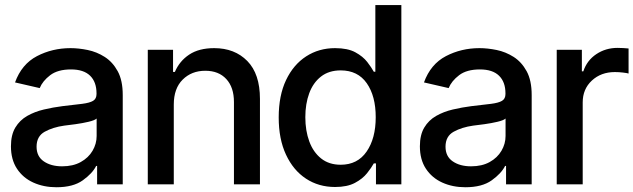

<svg xmlns="http://www.w3.org/2000/svg" viewBox="-20 -748 2570 779"><path d="M209 11.7Q157.2 11.7 115.2 -7.3Q73.2 -26.4 48.8 -63.5Q24.4 -100.6 24.4 -154.3Q24.4 -200.7 42.2 -230.5Q60.1 -260.3 90.3 -277.6Q120.6 -294.9 158 -303.7Q195.3 -312.5 233.9 -317.4Q282.7 -322.8 313.2 -326.7Q343.8 -330.6 357.7 -338.9Q371.6 -347.2 371.6 -366.7V-369.1Q371.6 -415.5 345.5 -440.9Q319.3 -466.3 268.1 -466.3Q214.4 -466.3 183.6 -442.9Q152.8 -419.4 141.1 -390.6L41 -413.6Q67.9 -487.8 130.1 -520.3Q192.4 -552.7 266.1 -552.7Q298.8 -552.7 335.7 -545.2Q372.6 -537.6 404.8 -517.1Q437 -496.6 457.5 -459.2Q478 -421.9 478 -362.3V0H374V-74.7H370.1Q355 -44.4 315.9 -16.4Q276.9 11.7 209 11.7ZM231.9 -73.2Q276.4 -73.2 307.6 -90.6Q338.9 -107.9 355.5 -136.2Q372.1 -164.6 372.1 -196.3V-267.1Q364.3 -259.8 339.4 -253.9Q314.5 -248 286.1 -244.1Q257.8 -240.2 240.7 -238.3Q194.8 -231.9 161.6 -213.6Q128.4 -195.3 128.4 -152.8Q128.4 -113.3 157.7 -93.3Q187 -73.2 231.9 -73.2Z M685.1 -323.7V0H579.6V-545.9H682.1V-456.1H689.5Q708 -500 747.6 -526.4Q787.1 -552.7 849.1 -552.7Q932.1 -552.7 983.4 -500.5Q1034.7 -448.2 1034.7 -346.7V0H929.2V-334Q929.2 -393.6 898.2 -427.2Q867.2 -460.9 813 -460.9Q757.3 -460.9 721.2 -425Q685.1 -389.2 685.1 -323.7Z M1339.4 10.7Q1272.9 10.7 1221.4 -23.2Q1169.9 -57.1 1140.4 -120.4Q1110.8 -183.6 1110.8 -271.5Q1110.8 -360.4 1140.6 -423.1Q1170.4 -485.8 1222.2 -519.3Q1273.9 -552.7 1339.4 -552.7Q1390.6 -552.7 1421.6 -535.9Q1452.6 -519 1470 -496.6Q1487.3 -474.1 1496.6 -457H1502.9V-727.5H1608.4V0H1505.4V-85H1496.6Q1487.3 -67.9 1469.2 -45.2Q1451.2 -22.5 1419.9 -5.9Q1388.7 10.7 1339.4 10.7ZM1362.3 -79.6Q1430.7 -79.6 1467.5 -133.1Q1504.4 -186.5 1504.4 -272.5Q1504.4 -358.4 1468 -410.4Q1431.6 -462.4 1362.3 -462.4Q1314.5 -462.4 1282.5 -437.5Q1250.5 -412.6 1234.6 -369.6Q1218.8 -326.7 1218.8 -272.5Q1218.8 -217.8 1234.9 -174.1Q1251 -130.4 1283 -105Q1314.9 -79.6 1362.3 -79.6Z M1868.2 11.7Q1816.4 11.7 1774.4 -7.3Q1732.4 -26.4 1708 -63.5Q1683.6 -100.6 1683.6 -154.3Q1683.6 -200.7 1701.4 -230.5Q1719.2 -260.3 1749.5 -277.6Q1779.8 -294.9 1817.1 -303.7Q1854.5 -312.5 1893.1 -317.4Q1941.9 -322.8 1972.4 -326.7Q2002.9 -330.6 2016.8 -338.9Q2030.8 -347.2 2030.8 -366.7V-369.1Q2030.8 -415.5 2004.6 -440.9Q1978.5 -466.3 1927.2 -466.3Q1873.5 -466.3 1842.8 -442.9Q1812 -419.4 1800.3 -390.6L1700.2 -413.6Q1727.1 -487.8 1789.3 -520.3Q1851.6 -552.7 1925.3 -552.7Q1958 -552.7 1994.9 -545.2Q2031.7 -537.6 2064 -517.1Q2096.2 -496.6 2116.7 -459.2Q2137.2 -421.9 2137.2 -362.3V0H2033.2V-74.7H2029.3Q2014.2 -44.4 1975.1 -16.4Q1936 11.7 1868.2 11.7ZM1891.1 -73.2Q1935.5 -73.2 1966.8 -90.6Q1998 -107.9 2014.6 -136.2Q2031.2 -164.6 2031.2 -196.3V-267.1Q2023.4 -259.8 1998.5 -253.9Q1973.6 -248 1945.3 -244.1Q1917 -240.2 1899.9 -238.3Q1854 -231.9 1820.8 -213.6Q1787.6 -195.3 1787.6 -152.8Q1787.6 -113.3 1816.9 -93.3Q1846.2 -73.2 1891.1 -73.2Z M2238.8 0V-545.9H2340.8V-458.5H2346.7Q2361.3 -502.9 2399.4 -528.3Q2437.5 -553.7 2485.4 -553.7Q2495.1 -553.7 2508.5 -553Q2522 -552.2 2530.3 -551.3V-449.7Q2523.9 -451.7 2507.6 -453.6Q2491.2 -455.6 2474.6 -455.6Q2418.5 -455.6 2381.3 -421.1Q2344.2 -386.7 2344.2 -332.5V0Z"/></svg>

Font: Inter Tight Medium
Style: Regular
Weight: 500
Designer: Rasmus Andersson
Foundry: rsms
Version: Version 3.004; ttfautohint (v1.8.4.7-5d5b)